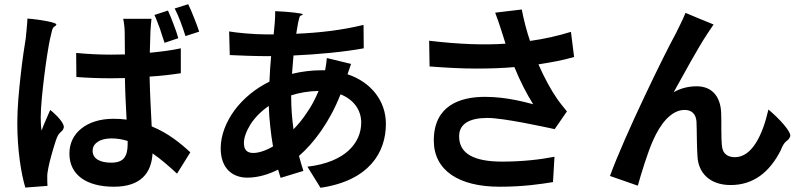

<svg xmlns="http://www.w3.org/2000/svg" viewBox="-20 -843 3800 910"><path d="M190 -485C199 -557 210 -626 217 -658C219 -667 223 -683 227 -700C233 -722 244 -715 247 -727C249 -736 175 -750 110 -755C109 -724 104 -688 102 -661C96 -625 86 -560 78 -487C70 -415 62 -334 62 -261C62 -131 80 -21 100 46L205 38C204 24 204 8 204 -2C203 -12 206 -33 209 -47C215 -78 228 -125 244 -175C260 -226 274 -211 282 -237C288 -257 247 -299 218 -322C205 -290 189 -258 177 -224C174 -243 173 -268 173 -287C173 -335 181 -412 190 -485ZM803 -727C794 -751 785 -774 776 -793L712 -772C721 -753 729 -730 738 -707C745 -684 753 -661 760 -640L825 -662C820 -681 812 -704 803 -727ZM900 -758C891 -781 881 -805 872 -823L808 -803C818 -784 827 -762 836 -739C844 -716 853 -693 859 -672L924 -693C918 -711 910 -734 900 -758ZM444 -171C460 -182 482 -187 509 -187C534 -187 559 -183 585 -175V-159C585 -131 580 -109 568 -94C556 -79 536 -72 507 -72C457 -72 419 -89 419 -128C419 -147 428 -161 444 -171ZM366 -234C329 -205 309 -164 309 -115C309 -14 390 42 520 42C648 42 698 -24 703 -116C741 -90 779 -57 819 -20L882 -121C838 -162 778 -212 699 -244C696 -310 691 -386 689 -480C741 -483 791 -489 837 -496V-614C791 -604 741 -598 690 -593L693 -693C694 -713 696 -736 698 -754H631H564C568 -736 571 -706 571 -691L572 -585L506 -584C449 -584 395 -587 341 -592L342 -478C397 -474 451 -472 506 -472L572 -473C573 -405 577 -335 580 -276C560 -279 540 -280 518 -280C454 -280 402 -263 366 -234Z M1092 -321C1051 -265 1026 -202 1026 -140C1026 -43 1084 -1 1152 -1C1202 -1 1252 -16 1298 -39L1310 0L1418 -33C1411 -56 1403 -80 1397 -104C1468 -165 1543 -266 1594 -396C1659 -370 1692 -319 1692 -262C1692 -168 1619 -74 1437 -53L1499 47C1615 30 1692 -12 1741 -67C1789 -121 1809 -188 1809 -256C1809 -367 1736 -455 1627 -491L1644 -540L1529 -568C1528 -554 1525 -530 1521 -510H1504C1458 -510 1409 -504 1364 -493L1371 -580C1486 -585 1612 -597 1704 -614L1703 -725C1600 -700 1498 -688 1384 -683L1393 -736C1395 -743 1397 -751 1399 -760C1403 -774 1413 -768 1415 -775C1416 -780 1345 -788 1284 -790C1285 -773 1283 -750 1282 -732L1277 -680H1239C1182 -680 1099 -688 1066 -694L1069 -582C1113 -580 1186 -577 1235 -577H1265C1261 -537 1259 -497 1257 -456C1191 -424 1133 -376 1092 -321ZM1363 -305C1361 -332 1360 -359 1360 -388V-391C1397 -403 1440 -411 1490 -412C1474 -374 1456 -339 1435 -310C1416 -280 1394 -254 1371 -230C1368 -254 1365 -279 1363 -305ZM1261 -243C1264 -211 1269 -179 1274 -149C1240 -129 1206 -118 1180 -118C1150 -118 1136 -134 1136 -165C1136 -193 1149 -224 1168 -255C1189 -287 1219 -317 1254 -341C1255 -308 1257 -275 1261 -243Z M2120 -14C2174 23 2252 42 2348 42C2463 42 2546 29 2601 20L2608 -100C2541 -87 2458 -77 2356 -77C2227 -78 2156 -114 2156 -197C2156 -256 2205 -284 2290 -284C2367 -284 2557 -242 2609 -231L2667 -315C2650 -336 2633 -356 2617 -380C2592 -416 2559 -476 2532 -538C2590 -547 2652 -558 2701 -573L2686 -692C2625 -673 2558 -658 2492 -649C2476 -696 2462 -750 2453 -798L2327 -783C2339 -751 2350 -718 2357 -696L2376 -636C2278 -629 2154 -633 2014 -650L2016 -528C2096 -522 2169 -518 2235 -518C2302 -518 2363 -520 2418 -525C2444 -460 2478 -395 2507 -349C2478 -356 2385 -384 2279 -384C2156 -384 2036 -340 2036 -177C2036 -106 2066 -51 2120 -14Z M3034 -384C2971 -251 2906 -105 2871 -9L3003 37C3017 -14 3050 -122 3075 -177C3109 -255 3161 -322 3225 -322C3259 -322 3278 -302 3281 -268C3283 -229 3282 -150 3286 -99C3290 -29 3339 34 3443 34C3552 34 3628 -28 3680 -130C3701 -185 3714 -168 3725 -196C3733 -217 3672 -282 3622 -324C3595 -205 3545 -98 3463 -98C3432 -98 3406 -112 3402 -149C3397 -190 3400 -266 3398 -310C3394 -389 3352 -434 3282 -434C3246 -434 3208 -426 3173 -406C3220 -490 3286 -613 3332 -682C3343 -698 3353 -714 3362 -727L3296 -754L3229 -782C3213 -742 3195 -710 3183 -684C3158 -639 3097 -518 3034 -384Z"/></svg>

Font: GenSekiGothic2 TW B
Style: Regular
Weight: 700
Version: Version 2.100;PS 2.1;hotconv 16.6.51;makeotf.lib2.5.65220 DE